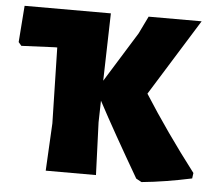

<svg xmlns="http://www.w3.org/2000/svg" viewBox="-49 -700 849 765"><g transform="rotate(5 375.5 -317.5)"><path d="M8 -501 20 -487 153 -493H163L170 -190L160 0H361L353 -210L355 -297C398 -216 454 -117 522 0L544 12C607 6 674 -5 744 -20L747 -42C668 -145 598 -245 537 -341L727 -647H515L481 -577L357 -377L364 -647H19Z"/></g></svg>

Font: Luna Sans Black
Style: Regular
Weight: 900
Designer: Juan Pablo del Peral
Foundry: Huerta Tipografica
Version: Version 2.001; ttfautohint (v1.5)